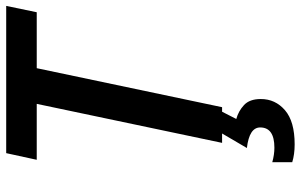

<svg xmlns="http://www.w3.org/2000/svg" viewBox="-200 -554 994 635"><g transform="rotate(-90 297.5 -237.0)"><path d="M142 0 271 -613H86L108 -714H595L574 -613H389L260 0ZM137 240Q213 240 250 208Q287 176 287 128Q287 91 267 72.5Q247 54 221 47L245 0H173L125 82Q193 90 193 126Q193 173 126 173Q103 173 78 166V232Q104 240 137 240Z"/></g></svg>

Font: Noto Sans UI Medium
Style: Italic
Weight: 500
Italic angle: -12°
Designer: Monotype Design Team
Foundry: Monotype Imaging Inc.
Version: Version 1.901